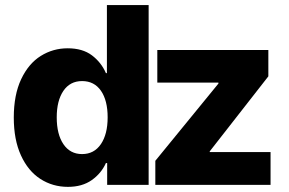

<svg xmlns="http://www.w3.org/2000/svg" viewBox="-20 -727 1138 755"><path d="M34.2 -264.6Q34.2 -354 63.2 -415.5Q92.3 -477.1 140.4 -507.1Q188.5 -537.1 246.1 -537.1Q304.7 -537.1 341.6 -509.3Q378.4 -481.4 396.5 -439.5H400.4V-707H564.5V0H401.4V-85.9H396.5Q378.4 -45.4 340.8 -18.8Q303.2 7.8 247.1 7.8Q187 7.8 138.7 -23.4Q90.3 -54.7 62.3 -116.2Q34.2 -177.7 34.2 -264.6ZM403.3 -265.6Q403.3 -332 377 -370.1Q350.6 -408.2 302.7 -408.2Q255.4 -408.2 229.2 -369.6Q203.1 -331.1 203.1 -265.6Q203.1 -198.7 229.5 -159.9Q255.9 -121.1 302.7 -121.1Q350.1 -121.1 376.7 -160.2Q403.3 -199.2 403.3 -265.6ZM590.8 -94.7 838.9 -398.4V-402.3H598.6V-530.3H1035.2V-426.8L804.7 -131.8V-128.9H1043.9V0H590.8Z"/></svg>

Font: Pretendard Std ExtraBold
Style: Regular
Weight: 800
Designer: Base glyphs from Inter by Rasmus Andersson; Hangeul glyphs from Noto Sans CJK(Source Han Sans) by Jang Soo-young and Kan
Foundry: Kil Hyung-jin
Version: Version 1.309